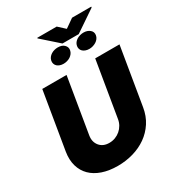

<svg xmlns="http://www.w3.org/2000/svg" viewBox="-243 -1200 1237 1352"><g transform="rotate(-30 375.0 -524.5)"><path d="M44.7 -261.4 122.2 -727.3H319.6L245 -278.4Q236.9 -228.7 264.6 -195Q291.9 -161.9 342.3 -161.9Q367.9 -161.9 390.8 -170.6Q413.7 -179.3 431.8 -194.8Q449.9 -210.2 462 -231.5Q474.1 -252.8 478 -278.4L552.6 -727.3H750L672.6 -261.4Q661.9 -195 628.9 -144.4Q595.9 -93.8 547.4 -59.8Q498.9 -25.9 438.9 -8.7Q378.9 8.5 313.9 8.5Q243.3 8.5 188.7 -10.3Q134.2 -29.1 98.9 -64.1Q63.6 -99.1 49.2 -149.1Q34.8 -199.2 44.7 -261.4ZM272 -1056.8H429.7L483.7 -1007.1L554.7 -1056.8H710.9L709.5 -1049.7L537.6 -933.2H405.5L270.6 -1052.6ZM485.1 -866.5Q487.6 -881.4 496.3 -892.6Q505 -903.8 517 -911.2Q529.1 -918.7 543.5 -922.4Q557.9 -926.1 571.7 -926.1Q602.6 -926.1 622.9 -909.1Q642.4 -892.8 638.5 -866.5Q636 -851.6 627.3 -840.2Q618.6 -828.8 606.4 -821.2Q594.1 -813.6 579.9 -809.5Q565.7 -805.4 551.8 -805.4Q534.8 -805.4 521.3 -810.2Q507.8 -815 499.1 -823.2Q490.4 -831.3 486.7 -842.5Q483 -853.7 485.1 -866.5ZM276.3 -866.5Q278.8 -881.4 287.5 -892.6Q296.2 -903.8 308.1 -911.2Q320 -918.7 334.2 -922.4Q348.4 -926.1 361.5 -926.1Q378.6 -926.1 391.3 -922.1Q404.1 -918 413.7 -908.7Q432.5 -890.6 428.3 -866.5Q425.8 -851.6 417.1 -840Q408.4 -828.5 396.5 -820.8Q384.6 -813.2 370.2 -809.3Q355.8 -805.4 341.6 -805.4Q325.6 -805.4 312.5 -810Q299.4 -814.6 290.7 -822.6Q282 -830.6 278.1 -842Q274.1 -853.3 276.3 -866.5Z"/></g></svg>

Font: Inter P Black
Style: Italic
Weight: 900
Italic angle: -9.40001°
Designer: Rasmus Andersson
Foundry: rsms
Version: Version 3.018;git-588b23468